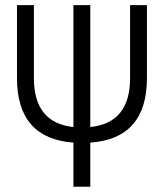

<svg xmlns="http://www.w3.org/2000/svg" viewBox="-20 -713 626 733"><path d="M260.3 -228C159.7 -238.8 109.4 -300.8 109.4 -415V-693.4H44.9V-415C44.9 -260.3 117.2 -179.2 260.3 -168.5V0H324.7V-168.5C468.3 -178.7 541 -260.3 541 -415V-693.4H476.6V-415C476.6 -300.3 425.8 -238.3 324.7 -228V-693.4H260.3Z"/></svg>

Font: Cascadia Mono NF Light
Style: Regular
Weight: 300
Monospace: yes
Designer: Aaron Bell
Foundry: Saja Typeworks
Version: Version 2404.023